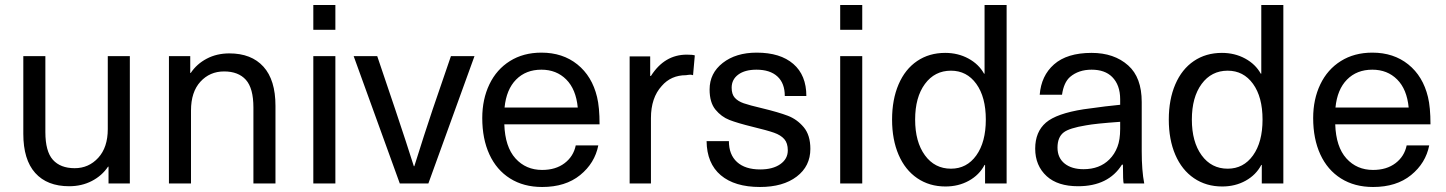

<svg xmlns="http://www.w3.org/2000/svg" viewBox="-20 -732 5768 766"><path d="M73 -198V-508H161V-205Q161 -128 191 -94.5Q221 -61 278 -61Q334 -61 372 -102.5Q410 -144 410 -217V-508H498V0H413V-67H411Q387 -31 346.5 -10Q306 11 256 11Q168 11 120.5 -42Q73 -95 73 -198Z M1079 -310V0H991V-303Q991 -380 961 -413.5Q931 -447 874 -447Q817 -447 779.5 -406Q742 -365 742 -291V0H654V-508H739V-441H741Q765 -477 805 -498Q845 -519 895 -519Q983 -519 1031 -466Q1079 -413 1079 -310Z M1230 0V-508H1318V0ZM1230 -613V-712H1318V-613Z M1575 0 1391 -508H1485L1557 -295Q1603 -158 1631 -69H1633Q1673 -197 1706 -295L1779 -508H1873L1689 0Z M2277 -152H2367Q2353 -81 2294.5 -33.5Q2236 14 2143 14Q2069 14 2015 -20Q1961 -54 1932.5 -116Q1904 -178 1904 -261Q1904 -336 1932.5 -395.5Q1961 -455 2014.5 -488.5Q2068 -522 2140 -522Q2225 -522 2283.5 -475Q2342 -428 2362 -345Q2372 -304 2372 -236H1992Q1995 -146 2036.5 -100Q2078 -54 2143 -54Q2197 -54 2232.5 -81Q2268 -108 2277 -152ZM1993 -303H2285Q2278 -376 2239 -415Q2200 -454 2140 -454Q2078 -454 2039 -414.5Q2000 -375 1993 -303Z M2720 -514Q2744 -514 2752 -511L2745 -432Q2739 -434 2733.5 -434Q2728 -434 2723.5 -433Q2719 -432 2717 -432Q2657 -432 2620 -389Q2577 -342 2577 -261V0H2492V-507H2574V-429H2577Q2631 -514 2720 -514Z M3197 -349H3111Q3111 -400 3081.5 -427Q3052 -454 2998 -454Q2952 -454 2925.5 -434.5Q2899 -415 2899 -382Q2899 -356 2911.5 -342Q2924 -328 2947 -320Q2970 -312 3021 -300Q3087 -284 3123.5 -270Q3160 -256 3186.5 -224.5Q3213 -193 3213 -138Q3213 -69 3158.5 -27.5Q3104 14 3012 14Q2911 14 2855.5 -33Q2800 -80 2799 -169H2888Q2888 -115 2920.5 -85.5Q2953 -56 3013 -56Q3063 -56 3093 -77Q3123 -98 3123 -132Q3123 -161 3109 -177Q3095 -193 3068 -202.5Q3041 -212 2983 -226Q2922 -241 2890 -253.5Q2858 -266 2834.5 -294.5Q2811 -323 2811 -375Q2811 -440 2863.5 -481Q2916 -522 2999 -522Q3093 -522 3145 -477Q3197 -432 3197 -349Z M3332 0V-508H3420V0ZM3332 -613V-712H3420V-613Z M3910 0V-74H3908Q3887 -34 3845.5 -11Q3804 12 3752 12Q3688 12 3639.5 -21Q3591 -54 3565 -114.5Q3539 -175 3539 -255Q3539 -335 3565 -395.5Q3591 -456 3639 -488.5Q3687 -521 3751 -521Q3802 -521 3843.5 -498.5Q3885 -476 3906 -438H3908V-712H3996V0ZM3774 -59Q3837 -59 3875 -112Q3913 -165 3913 -255Q3913 -345 3875 -397.5Q3837 -450 3774 -450Q3709 -450 3670 -397Q3631 -344 3631 -255Q3631 -166 3670 -112.5Q3709 -59 3774 -59Z M4335 -521Q4425 -521 4481 -471Q4535 -423 4535 -325V-129Q4535 -51 4545 0H4463Q4460 -8 4460 -75H4456Q4402 11 4281 11Q4200 11 4156 -29Q4110 -71 4110 -139Q4110 -206 4153 -243Q4195 -279 4303 -296Q4403 -310 4449 -314V-336Q4449 -393 4417 -425Q4388 -454 4335 -454Q4283 -454 4249 -425Q4224 -403 4217 -354H4128Q4134 -430 4185 -475Q4237 -521 4335 -521ZM4449 -218V-246Q4350 -239 4313 -232Q4246 -221 4224 -204Q4199 -185 4199 -143Q4199 -102 4228 -79Q4256 -57 4303 -57Q4367 -57 4406 -96Q4427 -117 4438 -146Q4449 -174 4449 -218Z M5014 0V-74H5012Q4991 -34 4949.5 -11Q4908 12 4856 12Q4792 12 4743.5 -21Q4695 -54 4669 -114.5Q4643 -175 4643 -255Q4643 -335 4669 -395.5Q4695 -456 4743 -488.5Q4791 -521 4855 -521Q4906 -521 4947.5 -498.5Q4989 -476 5010 -438H5012V-712H5100V0ZM4878 -59Q4941 -59 4979 -112Q5017 -165 5017 -255Q5017 -345 4979 -397.5Q4941 -450 4878 -450Q4813 -450 4774 -397Q4735 -344 4735 -255Q4735 -166 4774 -112.5Q4813 -59 4878 -59Z M5592 -152H5682Q5668 -81 5609.5 -33.5Q5551 14 5458 14Q5384 14 5330 -20Q5276 -54 5247.5 -116Q5219 -178 5219 -261Q5219 -336 5247.5 -395.5Q5276 -455 5329.5 -488.5Q5383 -522 5455 -522Q5540 -522 5598.5 -475Q5657 -428 5677 -345Q5687 -304 5687 -236H5307Q5310 -146 5351.5 -100Q5393 -54 5458 -54Q5512 -54 5547.5 -81Q5583 -108 5592 -152ZM5308 -303H5600Q5593 -376 5554 -415Q5515 -454 5455 -454Q5393 -454 5354 -414.5Q5315 -375 5308 -303Z"/></svg>

Font: CST
Style: Regular
Weight: 400
Version: Version 1.00